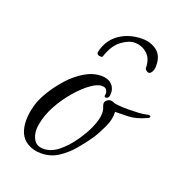

<svg xmlns="http://www.w3.org/2000/svg" viewBox="-95 -550 611 645"><g transform="rotate(20 211.0 -228.0)"><path d="M118 11Q90 11 69 -2Q34 -23 34 -78Q34 -101 42 -131Q49 -156 67 -185.5Q85 -215 109.5 -242Q134 -269 163 -286Q192 -303 221 -303Q233 -303 242 -300Q254 -296 262.5 -285.5Q271 -275 271 -259Q271 -242 262.5 -240Q254 -238 254 -244Q254 -246 254.5 -248Q255 -250 255 -251Q255 -259 250.5 -265.5Q246 -272 234 -272Q218 -272 194.5 -255Q171 -238 146.5 -209.5Q122 -181 103.5 -147Q85 -113 79 -79Q78 -74 77.5 -69.5Q77 -65 77 -60Q77 -37 87.5 -21.5Q98 -6 121 -6Q149 -6 175 -27.5Q201 -49 221.5 -79Q242 -109 252 -132Q260 -150 263 -163Q266 -176 266 -185Q266 -193 264.5 -199Q263 -205 261 -209Q259 -215 259 -218Q259 -226 265.5 -231Q272 -236 279 -236Q285 -236 292 -232Q300 -230 314 -229Q328 -228 344 -228Q361 -228 378.5 -229Q396 -230 409 -233Q411 -234 415 -234Q422 -234 422 -230Q422 -226 415 -223Q380 -207 352.5 -206Q325 -205 305 -205Q307 -180 294 -151.5Q281 -123 267 -101Q250 -76 228 -50Q206 -24 179 -6.5Q152 11 118 11ZM308 -467Q338 -467 360 -450.5Q382 -434 382 -398Q382 -384 377 -375.5Q372 -367 366 -367Q362 -367 357 -371Q352 -375 352 -379Q352 -412 333 -429Q314 -446 288 -446Q267 -446 242 -427.5Q217 -409 203 -367Q203 -363 196 -363Q182 -363 182 -374Q192 -419 226.5 -443Q261 -467 308 -467Z"/></g></svg>

Font: Allura
Style: Regular
Weight: 400
Designer: Robert E. Leuschke
Foundry: Robert E. Leuschke
Version: Version 1.110